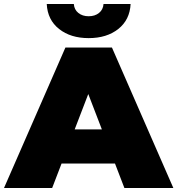

<svg xmlns="http://www.w3.org/2000/svg" viewBox="-39 -937 884 957"><path d="M-19 0 287 -700H519L825 0H581L355 -588H447L221 0ZM163 -122 223 -292H545L605 -122ZM403 -747Q313 -747 255.5 -792.5Q198 -838 194 -917H329Q331 -889 351.5 -872.5Q372 -856 403 -856Q434 -856 454.5 -872.5Q475 -889 477 -917H612Q608 -838 550.5 -792.5Q493 -747 403 -747Z"/></svg>

Font: MOST Montserrat Black
Style: Regular
Weight: 900
Designer: Julieta Ulanovsky
Foundry: Julieta Ulanovsky
Version: Version 8.000;March 11, 2024;FontCreator 15.0.0.2926 64-bit